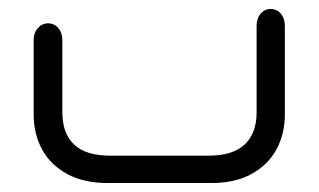

<svg xmlns="http://www.w3.org/2000/svg" viewBox="-20 -408 710 428"><path d="M451 0H220Q167 0 130 -20Q93 -40 74 -74.5Q55 -109 55 -154V-318Q55 -335 64.5 -345.5Q74 -356 87 -356Q101 -356 110 -345.5Q119 -335 119 -318V-157Q119 -111 145 -86Q171 -61 226 -61H445Q499 -61 525.5 -86Q552 -111 552 -157V-350Q552 -367 561 -377.5Q570 -388 583 -388Q597 -388 606 -377.5Q615 -367 615 -350V-154Q615 -109 596 -74.5Q577 -40 540.5 -20Q504 0 451 0Z"/></svg>

Font: Beiruti
Style: Regular
Weight: 400
Designer: Arlette Boutros
Foundry: Boutros
Version: Version 1.41